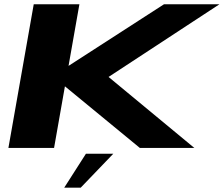

<svg xmlns="http://www.w3.org/2000/svg" viewBox="-20 -695 1051 902"><path d="M19.5 0 138.5 -675H353L302 -385.5L750.5 -675H1011L490 -333.5L893 0H637L285 -289.5L234 0ZM281.7 186.7 383.7 27.2H512.3L359.1 186.7Z"/></svg>

Font: Anybody UltraExpanded Regular
Style: Bold Italic
Weight: 700
Width: 9
Italic angle: -10°
Designer: Tyler Finck
Foundry: Etcetera Type Company
Version: Version 1.010; ttfautohint (v1.8.3) -l 8 -r 50 -G 200 -x 14 